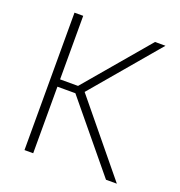

<svg xmlns="http://www.w3.org/2000/svg" viewBox="-118 -739 785 839"><g transform="rotate(20 274.0 -319.5)"><path d="M466 0 211 -309.5H123V-343.5H211L461.5 -639H510L241.5 -322L241 -336L516.5 0ZM87 0V-639H127.5V0Z"/></g></svg>

Font: Anek Tamil ExtraLight
Style: Regular
Weight: 250
Version: Version 1.003